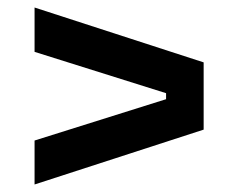

<svg xmlns="http://www.w3.org/2000/svg" viewBox="-20 -584 634 511"><path d="M72 -210 422 -320V-336L72 -446V-564L522 -418V-239L72 -93Z"/></svg>

Font: Sora-SIA SemiBold
Style: Regular
Weight: 600
Designer: Jonathan Barnbrook, Julián Moncada
Foundry: Barnbrook Fonts
Version: Version 2.000